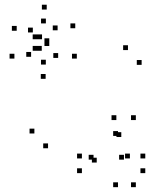

<svg xmlns="http://www.w3.org/2000/svg" viewBox="-20 -764 660 794"><path d="M49.1 -636.8V-656.8H29.1V-636.8ZM115.8 -629.8V-649.8H95.8V-629.8ZM169.7 -667.2V-687.2H149.7V-667.2ZM218.2 -638.7V-658.7H198.2V-638.7ZM153.8 -601.7V-621.7H133.8V-601.7ZM135.2 -601.7V-621.7H115.2V-601.7ZM135.2 -554.1V-574.1H115.2V-554.1ZM152.7 -554.1V-574.1H132.7V-554.1ZM220.5 -524.5V-544.5H200.5V-524.5ZM169.5 -497V-517H149.5V-497ZM108.6 -529.1V-549.1H88.6V-529.1ZM39.6 -521.7V-541.7H19.6V-521.7ZM168.7 -438V-458H148.7V-438ZM297.7 -521.7V-541.7H277.7V-521.7ZM183.8 -585.6V-605.6H163.8V-585.6ZM183.8 -573.8V-593.8H163.8V-573.8ZM291.2 -647.2V-667.2H271.2V-647.2ZM173.2 -724.5V-744.5H153.2V-724.5ZM122.2 -212V-232H102.2V-212ZM178.7 -150.9V-170.9H158.7V-150.9ZM565.7 -495.8V-515.8H545.7V-495.8ZM509.2 -556.9V-576.9H489.2V-556.9ZM541.8 -267.5V-287.5H521.8V-267.5ZM461.2 -267.5V-287.5H441.2V-267.5ZM318.7 -108.8V-128.8H298.7V-108.8ZM318.7 -48V-68H298.7V-48ZM580.8 -48V-68H560.8V-48ZM580.8 -108.8V-128.8H560.8V-108.8ZM517.2 -108.8V-128.8H497.2V-108.8ZM492.6 -103.8V-123.8H472.6V-103.8ZM366.8 -103.8V-123.8H346.8V-103.8ZM380 -91.8V-111.8H360V-91.8ZM481.6 -197.4V-217.4H461.6V-197.4ZM468 -201.9V-221.9H448V-201.9ZM468 10V-10H448V10ZM541.8 10V-10H521.8V10Z"/></svg>

Font: Monaspace Krypton Dots Var
Style: Regular
Weight: 400
Designer: Riley Cran and the Lettermatic Team
Version: Version 1.100 (Monaspace Krypton Dots)